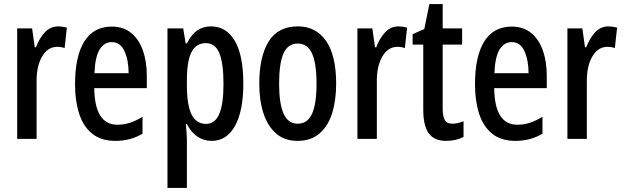

<svg xmlns="http://www.w3.org/2000/svg" viewBox="-20 -679 3050 939"><path d="M265 -550Q274 -550 284.5 -548.5Q295 -547 307 -544L296 -444Q288 -447 278.5 -448.5Q269 -450 260 -450Q213 -450 185.5 -402Q158 -354 159 -280V0H64V-540H137L150 -448H156Q173 -493 200 -521.5Q227 -550 265 -550Z M527 -549Q584 -549 622 -517.5Q660 -486 679 -432Q698 -378 698 -309V-248H441Q443 -69 554 -69Q585 -69 615 -78.5Q645 -88 677 -108V-25Q618 10 545 10Q474 10 430.5 -25.5Q387 -61 367 -123.5Q347 -186 347 -266Q347 -404 392.5 -476.5Q438 -549 527 -549ZM527 -473Q489 -473 467 -436.5Q445 -400 442 -321H609Q609 -384 589 -428.5Q569 -473 527 -473Z M1011 -550Q1087 -550 1128.5 -479Q1170 -408 1170 -270Q1170 -137 1129.5 -63.5Q1089 10 1015 10Q977 10 945.5 -11Q914 -32 894 -72H889Q891 -48 892.5 -29Q894 -10 894 3V240H799V-540H876L888 -467H894Q917 -512 946 -531Q975 -550 1011 -550ZM987 -468Q939 -468 916.5 -424Q894 -380 894 -286V-263Q894 -165 917 -119Q940 -73 988 -73Q1031 -73 1052 -121Q1073 -169 1073 -269Q1073 -369 1053 -418.5Q1033 -468 987 -468Z M1624 -270Q1624 -189 1604.5 -126Q1585 -63 1543 -26.5Q1501 10 1435 10Q1372 10 1330.5 -26Q1289 -62 1268.5 -125Q1248 -188 1248 -270Q1248 -401 1293.5 -475.5Q1339 -550 1437 -550Q1525 -550 1574.5 -479Q1624 -408 1624 -270ZM1345 -270Q1345 -172 1367 -123Q1389 -74 1436 -74Q1484 -74 1506 -122.5Q1528 -171 1528 -270Q1528 -369 1506 -417.5Q1484 -466 1436 -466Q1388 -466 1366.5 -417.5Q1345 -369 1345 -270Z M1929 -550Q1938 -550 1948.5 -548.5Q1959 -547 1971 -544L1960 -444Q1952 -447 1942.5 -448.5Q1933 -450 1924 -450Q1877 -450 1849.5 -402Q1822 -354 1823 -280V0H1728V-540H1801L1814 -448H1820Q1837 -493 1864 -521.5Q1891 -550 1929 -550Z M2192 -74Q2205 -74 2218.5 -77Q2232 -80 2247 -86V-9Q2209 10 2162 10Q2103 10 2076.5 -27.5Q2050 -65 2050 -142V-461H1998V-512L2055 -537L2080 -659H2145V-540H2240V-461H2145V-148Q2145 -111 2155 -92.5Q2165 -74 2192 -74Z M2483 -549Q2540 -549 2578 -517.5Q2616 -486 2635 -432Q2654 -378 2654 -309V-248H2397Q2399 -69 2510 -69Q2541 -69 2571 -78.5Q2601 -88 2633 -108V-25Q2574 10 2501 10Q2430 10 2386.5 -25.5Q2343 -61 2323 -123.5Q2303 -186 2303 -266Q2303 -404 2348.5 -476.5Q2394 -549 2483 -549ZM2483 -473Q2445 -473 2423 -436.5Q2401 -400 2398 -321H2565Q2565 -384 2545 -428.5Q2525 -473 2483 -473Z M2956 -550Q2965 -550 2975.5 -548.5Q2986 -547 2998 -544L2987 -444Q2979 -447 2969.5 -448.5Q2960 -450 2951 -450Q2904 -450 2876.5 -402Q2849 -354 2850 -280V0H2755V-540H2828L2841 -448H2847Q2864 -493 2891 -521.5Q2918 -550 2956 -550Z"/></svg>

Font: Noto Sans Telugu ExtraCondensed Medium
Style: Regular
Weight: 500
Width: 2
Designer: Jelle Bosma - Monotype Design Team
Foundry: Monotype Imaging Inc.
Version: Version 2.005; ttfautohint (v1.8.4.7-5d5b)